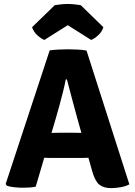

<svg xmlns="http://www.w3.org/2000/svg" viewBox="-20 -936 678 964"><path d="M229.5 -683Q248.5 -686 275.2 -687.2Q302 -688.5 322 -688.5Q341 -688.5 368.2 -687.2Q395.5 -686 414.5 -682L629.5 -10.5Q613 -1 586.8 3.8Q560.5 8.5 538 8.5Q500 8.5 478.5 -9Q457 -26.5 442.5 -78L371 -331.5Q359.5 -373.5 344.2 -430.2Q329 -487 316 -537H310Q305 -509.5 296.5 -475.5Q288 -441.5 278.8 -407.8Q269.5 -374 261.5 -346.5L159.5 1Q144.5 4.5 127.5 5.5Q110.5 6.5 91.5 6.5Q73.5 6.5 50.8 4Q28 1.5 14.5 -3.5L8.5 -12.5ZM241.5 -143Q234.5 -143 225.2 -143.2Q216 -143.5 206.8 -143.8Q197.5 -144 190.5 -144H106.5L155 -268.5H229Q236 -268.5 245 -268.8Q254 -269 263 -269.2Q272 -269.5 279 -269.5H352Q359.5 -269.5 368.2 -269.2Q377 -269 386.2 -268.8Q395.5 -268.5 402.5 -268.5H479L519.5 -144H435.5Q428.5 -144 419 -143.8Q409.5 -143.5 400.2 -143.2Q391 -143 384 -143ZM385.5 -910 499 -799.5Q492 -776 472.5 -758.5Q453 -741 437.5 -735.5L320 -809.5L203 -735.5Q187.5 -741 168 -758.5Q148.5 -776 141 -799.5L255 -910Q268.5 -912.5 285.5 -914.2Q302.5 -916 320 -916Q337.5 -916 354.5 -914.2Q371.5 -912.5 385.5 -910Z"/></svg>

Font: Signika Light
Style: Bold
Weight: 700
Version: Version 2.003;gftools[0.9.32]